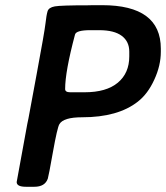

<svg xmlns="http://www.w3.org/2000/svg" viewBox="-20 -716 632 731"><path d="M247.1 -364.7H302.2Q384.8 -364.7 428.5 -401.1Q472.2 -437.5 472.2 -501.5V-519.5Q472.2 -558.1 443.4 -579.6Q414.6 -601.1 357.9 -601.1H323.7Q270 -601.1 265.6 -584.5Q228 -443.4 228 -377Q228 -364.7 247.1 -364.7ZM368.7 -696.3Q592.3 -696.3 592.3 -530.8V-519Q592.3 -466.3 567.4 -412.6Q543 -358.9 504.9 -329.1Q429.2 -269.5 293 -269.5Q221.2 -269.5 206.1 -243.2Q198.2 -230.5 181.6 -137.5Q165 -44.4 162.1 -36.1Q151.4 -4.9 110.8 -4.9H78.6Q43.5 -4.9 43.5 -22.9L84 -244.6L88.4 -265.6Q88.9 -268.6 119.1 -431.2Q149.4 -593.8 153.1 -626.2Q156.7 -658.7 161.1 -673.1Q165.5 -687.5 188.7 -691.7Q211.9 -695.8 313.5 -695.8L335 -696.3Z"/></svg>

Font: Averia Sans Libre
Style: Bold Italic
Weight: 700
Italic angle: -6.90001°
Version: Version 1.002